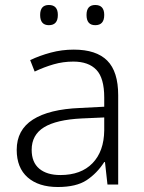

<svg xmlns="http://www.w3.org/2000/svg" viewBox="-20 -740 576 770"><path d="M276 -541Q366 -541 410 -497Q454 -453 454 -358V0H411L401 -90H398Q369 -45 327.5 -17.5Q286 10 212 10Q135 10 91 -28.5Q47 -67 47 -139Q47 -219 112 -260.5Q177 -302 301 -307L398 -312V-349Q398 -427 366.5 -460Q335 -493 274 -493Q233 -493 195 -482Q157 -471 119 -453L101 -499Q139 -517 183.5 -529Q228 -541 276 -541ZM308 -265Q206 -260 156.5 -229.5Q107 -199 107 -139Q107 -89 137.5 -63.5Q168 -38 222 -38Q305 -38 351 -85.5Q397 -133 398 -217V-269ZM141 -680Q141 -720 176 -720Q212 -720 212 -680Q212 -639 176 -639Q141 -639 141 -680ZM327 -680Q327 -720 362 -720Q398 -720 398 -680Q398 -639 362 -639Q327 -639 327 -680Z"/></svg>

Font: Noto Sans Sinhala Light
Style: Regular
Weight: 300
Designer: Jelle Bosma - Monotype Design Team
Foundry: Monotype Imaging Inc.
Version: Version 2.006; ttfautohint (v1.8.4.7-5d5b)